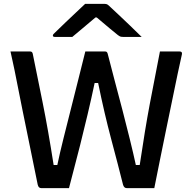

<svg xmlns="http://www.w3.org/2000/svg" viewBox="-20 -965 990 988"><path d="M34 -700H136Q147 -700 149 -686Q170 -583 199 -439.5Q228 -296 256 -116H275Q288 -178 306.5 -252Q325 -326 345 -405Q365 -484 384 -560Q403 -636 419 -700H522Q531 -700 534 -689Q550 -625 570 -550.5Q590 -476 610 -399Q630 -322 648 -249Q666 -176 679 -116H699Q713 -210 725.5 -286Q738 -362 750.5 -428.5Q763 -495 776 -560.5Q789 -626 803 -700H905Q919 -700 916 -685Q907 -646 894.5 -586.5Q882 -527 867 -453.5Q852 -380 835.5 -301Q819 -222 803.5 -144Q788 -66 774 3H632Q618 3 613 -15Q588 -115 552.5 -248Q517 -381 485 -538H467Q450 -457 430.5 -375Q411 -293 392.5 -219Q374 -145 358.5 -87.5Q343 -30 335 3H192Q178 3 174 -15Q158 -96 137.5 -194Q117 -292 96 -397Q75 -502 55 -603Q51 -623 45 -649.5Q39 -676 34 -700ZM418 -945H519Q527 -945 532.5 -942Q538 -939 552 -925Q563 -915 590 -889.5Q617 -864 649.5 -833Q682 -802 709 -775H615Q604 -775 599 -777Q594 -779 586 -785Q572 -796 545 -818.5Q518 -841 478 -875H471Q433 -843 404 -818.5Q375 -794 352 -775H263Q252 -775 252 -782Q252 -786 255.5 -790Q259 -794 274 -808Q291 -825 318.5 -851Q346 -877 373.5 -903Q401 -929 418 -945Z"/></svg>

Font: Recursive Sn Lnr St Med
Style: Regular
Weight: 500
Version: Version 1.085;hotconv 1.1.0;makeotfexe 2.6.0; ttfautohint (v